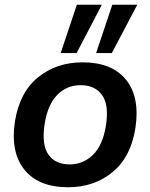

<svg xmlns="http://www.w3.org/2000/svg" viewBox="-20 -777 632 807"><path d="M266 10Q142 10 82.5 -64Q23 -138 43 -268Q63 -390 140.5 -452.5Q218 -515 327 -515Q451 -515 510 -441.5Q569 -368 549 -238Q530 -117 453 -53.5Q376 10 266 10ZM273 -86Q330 -86 371 -126.5Q412 -167 425 -248Q439 -336 409 -377.5Q379 -419 319 -419Q261 -419 221 -378.5Q181 -338 168 -258Q154 -170 183 -128Q212 -86 273 -86ZM384 -554 452 -757H557L450 -554ZM235 -554 303 -757H408L302 -554Z"/></svg>

Font: Mulish
Style: Bold Italic
Weight: 700
Italic angle: -9°
Designer: Vernon Adams
Foundry: Vernon Adams
Version: Version 3.603; ttfautohint (v1.8.3)